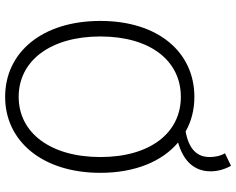

<svg xmlns="http://www.w3.org/2000/svg" viewBox="-108 -820 941 766"><g transform="rotate(90 363.0 -437.5)"><path d="M367 -41C222 -41 126 -169 126 -367C126 -565 222 -688 367 -688C511 -688 607 -565 607 -367C607 -169 511 -41 367 -41ZM592 -864C603 -846 607 -823 607 -803C607 -752 575 -720 505 -707C465 -730 418 -742 367 -742C189 -742 64 -598 64 -367C64 -135 189 13 367 13C543 13 670 -135 670 -367C670 -506 624 -614 549 -677C619 -697 664 -738 664 -807C664 -835 656 -863 642 -888Z"/></g></svg>

Font: Noto Sans CJK Light
Style: Regular
Weight: 300
Designer: Ryoko NISHIZUKA (kana & ideographs); Paul D. Hunt (Latin, Greek & Cyrillic); Wenlong ZHANG (bopomofo); Sandoll Communica
Foundry: Adobe Systems Incorporated
Version: Version 1.000;PS 1;hotconv 1.0.78;makeotf.lib2.5.61930